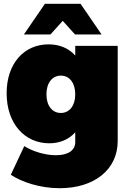

<svg xmlns="http://www.w3.org/2000/svg" viewBox="-20 -789 694 1013"><path d="M311 -679 376 -607H516L405 -769H217L106 -607H246ZM377 -547V-496C343 -534 295 -555 236 -555C107 -555 15 -454 15 -297C15 -136 111 -33 240 -33C297 -33 344 -54 377 -91V-39C377 3 341 30 275 30C222 30 156 12 108 -18L37 133C94 171 190 204 295 204C476 204 601 107 601 -45V-547ZM301 -193C255 -193 225 -232 225 -291C225 -351 255 -390 301 -390C347 -390 377 -351 377 -291C377 -232 347 -193 301 -193Z"/></svg>

Font: Montserrat-Arabic Black
Style: Regular
Weight: 900
Designer: Mohamed Gaber
Foundry: Kief Type Foundry
Version: Version 5.008;PS 005.008;hotconv 1.0.88;makeotf.lib2.5.64775